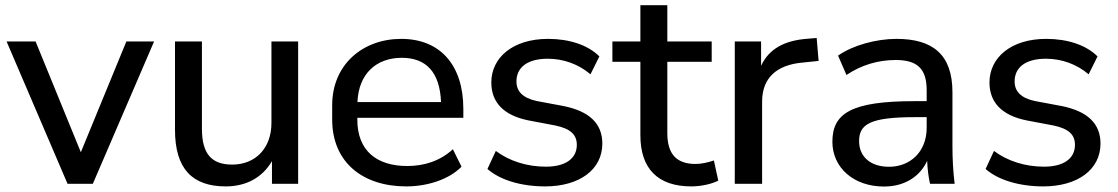

<svg xmlns="http://www.w3.org/2000/svg" viewBox="-20 -696 4233 727"><path d="M331.5 0 563.5 -539.1H458.5L286.1 -119.6L114.7 -539.1H4.9L235.8 0Z M835 9.8C913.6 9.8 974.1 -24.9 1009.8 -85.9V0H1108.9V-539.1H1007.8V-230.5C1007.8 -135.3 947.8 -72.8 859.4 -72.8C782.7 -72.8 744.6 -111.3 744.6 -208.5V-539.1H642.6V-204.6C642.6 -56.2 708.5 9.8 835 9.8Z M1518.1 9.8C1599.1 9.8 1680.2 -16.6 1727.5 -64.9L1694.8 -130.9C1646 -85.9 1585 -67.4 1522 -67.4C1407.7 -67.4 1333 -124 1333 -243.2V-250H1734.4V-283.7C1734.4 -450.2 1646 -548.8 1499.5 -548.8C1353.5 -548.8 1237.8 -451.7 1237.8 -297.4V-243.2C1237.8 -80.6 1354.5 9.8 1518.1 9.8ZM1501.5 -477.1C1594.2 -477.1 1645.5 -421.9 1649.9 -309.6H1333.5C1337.9 -417.5 1405.3 -477.1 1501.5 -477.1Z M2043.9 9.8C2173.3 9.8 2260.7 -53.2 2260.7 -152.3C2260.7 -229.5 2210 -274.9 2114.3 -294.4L2012.2 -313.5C1958.5 -325.2 1935.5 -350.6 1935.5 -387.7C1935.5 -439 1974.6 -473.6 2054.2 -473.6C2114.3 -473.6 2171.4 -452.6 2215.8 -414.6L2249.5 -482.4C2206.5 -525.4 2136.2 -548.8 2055.2 -548.8C1920.9 -548.8 1840.3 -477.1 1840.3 -383.8C1840.3 -308.6 1886.7 -259.3 1980.5 -240.2L2083.5 -220.7C2140.6 -208.5 2164.1 -186 2164.1 -147.5C2164.1 -96.2 2122.1 -64.9 2046.9 -64.9C1976.1 -64.9 1908.7 -85.9 1857.4 -124.5L1825.7 -56.2C1872.1 -15.1 1952.1 9.8 2043.9 9.8Z M2597.7 9.8C2635.7 9.8 2677.2 0 2699.7 -12.2L2683.1 -88.4C2661.6 -81.5 2638.7 -75.2 2613.8 -75.2C2539.6 -75.2 2506.8 -114.7 2506.8 -191.9V-461.9H2674.8V-539.1H2506.8V-676.3H2404.8V-539.1H2298.8V-461.9H2404.8V-183.6C2404.8 -57.6 2470.7 9.8 2597.7 9.8Z M2865.7 0V-311C2865.7 -398.4 2917.5 -449.7 3018.1 -459L3079.6 -465.3L3072.3 -552.2L3037.6 -549.3C2950.7 -543 2891.6 -511.2 2861.8 -446.8V-539.1H2762.2V0Z M3327.1 10.3C3405.8 10.3 3463.4 -27.8 3490.7 -86.9C3491.7 -58.1 3495.1 -28.8 3501.5 0H3594.7C3588.9 -47.4 3586.4 -95.2 3586.4 -142.1V-346.7C3586.4 -489.7 3511.7 -548.8 3374.5 -548.8C3297.4 -548.8 3208.5 -524.4 3153.3 -485.4L3185.1 -412.1C3242.7 -450.7 3306.2 -468.8 3371.6 -468.8C3451.2 -468.8 3488.8 -437.5 3488.8 -355V-313H3443.4C3203.1 -313 3131.8 -267.1 3131.8 -159.2C3131.8 -62 3211.4 10.3 3327.1 10.3ZM3346.2 -64.5C3276.4 -64.5 3232.9 -102.5 3232.9 -161.6C3232.9 -226.1 3275.4 -252.4 3444.3 -252.4H3488.8V-211.9C3488.8 -121.1 3426.3 -64.5 3346.2 -64.5Z M3930.2 9.8C4059.6 9.8 4147 -53.2 4147 -152.3C4147 -229.5 4096.2 -274.9 4000.5 -294.4L3898.4 -313.5C3844.7 -325.2 3821.8 -350.6 3821.8 -387.7C3821.8 -439 3860.8 -473.6 3940.4 -473.6C4000.5 -473.6 4057.6 -452.6 4102.1 -414.6L4135.7 -482.4C4092.8 -525.4 4022.5 -548.8 3941.4 -548.8C3807.1 -548.8 3726.6 -477.1 3726.6 -383.8C3726.6 -308.6 3772.9 -259.3 3866.7 -240.2L3969.7 -220.7C4026.9 -208.5 4050.3 -186 4050.3 -147.5C4050.3 -96.2 4008.3 -64.9 3933.1 -64.9C3862.3 -64.9 3794.9 -85.9 3743.7 -124.5L3711.9 -56.2C3758.3 -15.1 3838.4 9.8 3930.2 9.8Z"/></svg>

Font: Winston
Style: Regular
Weight: 400
Designer: Vernon Adams, Kim Jin-seong, David Berlow, Cristiano Sobral
Foundry: The Winston Project Authors
Version: Version 3.004